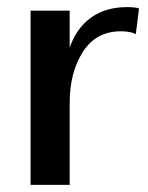

<svg xmlns="http://www.w3.org/2000/svg" viewBox="-20 -520 417 540"><path d="M66 -490H176V-386Q195 -441 236 -470.5Q277 -500 337 -500Q362 -500 371 -496L362 -424Q347 -432 320 -432Q250 -432 213 -374Q176 -316 176 -231V0H66Z"/></svg>

Font: Fahkwang Medium
Style: Regular
Weight: 500
Version: Version 1.000; ttfautohint (v1.6)